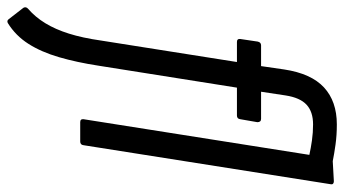

<svg xmlns="http://www.w3.org/2000/svg" viewBox="-253 -506 927 517"><g transform="rotate(90 210.5 -247.5)"><path d="M188 -422 129 -50Q120 9 106 57Q92 105 70 139.5Q48 174 14 195Q8 198 4 193L-27 153Q-31 146 -24 140Q-2 121 14.5 94Q31 67 42.5 30.5Q54 -6 61 -55L119 -422H65Q56 -422 57 -431L64 -478Q66 -487 74 -487H130L139 -549Q150 -622 187.5 -656.5Q225 -691 287 -691Q316 -691 341 -687.5Q366 -684 386 -680L440 -683Q444 -683 446.5 -681Q449 -679 448 -674L343 -9Q342 0 333 0H281Q272 0 273 -9L369 -617Q351 -621 330 -624Q309 -627 287 -627Q253 -627 234 -609.5Q215 -592 209 -553L199 -487H272Q281 -487 281 -477L273 -431Q272 -422 263 -422Z"/></g></svg>

Font: Sofia Sans Condensed
Style: Italic
Weight: 400
Italic angle: -9°
Designer: Botio Nikoltchev, Ani Petrova
Foundry: lettersoup
Version: Version 4.101